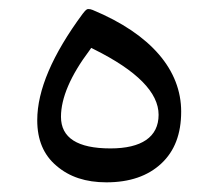

<svg xmlns="http://www.w3.org/2000/svg" viewBox="-20 -397 468 415"><path d="M210 -2.9C260.3 -2.9 299.8 -16.6 328.6 -43.5C357.4 -70.3 371.6 -107.4 371.6 -155.8C371.6 -245.1 307.1 -322.8 180.2 -375.5C176.8 -377 173.8 -377.4 171.4 -377.4C169.4 -377.4 167 -378.4 158.7 -367.2C93.3 -278.8 60.5 -202.1 60.5 -137.2C60.5 -94.7 74.2 -62 102.1 -38.6C129.9 -14.6 165.5 -2.9 210 -2.9ZM177.2 -293.5 183.1 -290.5C276.4 -244.1 322.8 -196.8 322.8 -148.9C322.8 -100.6 285.6 -76.2 218.8 -76.2C147.5 -76.2 111.8 -99.1 111.8 -144.5C111.8 -185.1 132.3 -233.4 173.8 -288.6Z"/></svg>

Font: Sahel Light
Style: Regular
Weight: 300
Foundry: Saber Rastikerdar (saber.rastikerdar@gmail.com)
Version: Version 3.4.0